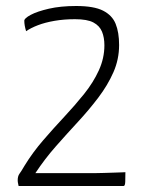

<svg xmlns="http://www.w3.org/2000/svg" viewBox="-20 -620 478 640"><path d="M42 0Q42 -2 40.5 -7.5Q39 -13 39 -19Q39 -33 45 -41Q51 -49 62 -68Q89 -112 124 -152.5Q159 -193 194.5 -231Q230 -269 260.5 -307Q291 -345 309.5 -385.5Q328 -426 328 -469Q328 -495 320 -514.5Q312 -534 291.5 -545Q271 -556 230 -556Q193 -556 161.5 -550.5Q130 -545 106.5 -536Q83 -527 67 -516Q64 -526 62.5 -534.5Q61 -543 61 -551Q61 -559 82.5 -570.5Q104 -582 143 -591Q182 -600 234 -600Q293 -600 323.5 -584.5Q354 -569 365.5 -540.5Q377 -512 377 -470Q377 -422 358 -379Q339 -336 308 -295Q277 -254 240 -214Q203 -174 166 -132Q129 -90 98 -43H302Q310 -43 325.5 -43.5Q341 -44 358 -44.5Q375 -45 386.5 -45.5Q398 -46 398 -46Q398 -29 397.5 -14.5Q397 0 392 0Z"/></svg>

Font: Yanone Kaffeesatz Light
Style: Regular
Weight: 300
Designer: Yanone (Cyrillic: Daniel Pouzeot, Huerta Tipografica, and Cyreal)
Foundry: Yanone
Version: Version 2.003